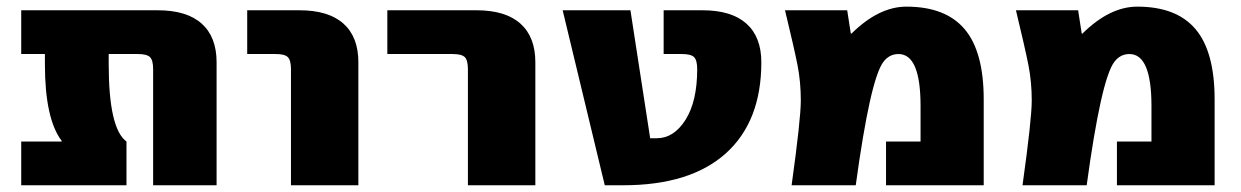

<svg xmlns="http://www.w3.org/2000/svg" viewBox="-20 -550 3684 570"><path d="M43 0V-129.9H163.1V-131.8Q113.3 -197.3 113.3 -360.4V-389.6H43V-519.5H448.2Q534.2 -519.5 578.6 -480Q623 -440.4 623 -365.2V0H434.6V-344.7Q434.6 -371.1 425.3 -380.4Q416 -389.6 389.6 -389.6H302.7V-360.4Q302.7 -168 355.5 -129.9V0Z M713.9 -389.6V-519.5H869.1Q955.1 -519.5 999.5 -480Q1043.9 -440.4 1043.9 -365.2V0H843.8V-344.7Q843.8 -371.1 834.5 -380.4Q825.2 -389.6 798.8 -389.6Z M1129.9 -389.6V-519.5H1394.5Q1480.5 -519.5 1524.9 -480Q1569.3 -440.4 1569.3 -365.2V0H1369.1V-344.7Q1369.1 -371.1 1359.9 -380.4Q1350.6 -389.6 1324.2 -389.6Z M1650.4 -519.5H1851.6L1910.2 -139.6H1929.7Q1980.5 -139.6 2015.1 -194.3Q2049.8 -249 2049.8 -344.7Q2049.8 -371.1 2040.5 -380.4Q2031.2 -389.6 2004.9 -389.6H1950.2V-519.5H2065.4Q2151.4 -519.5 2195.8 -480Q2240.2 -440.4 2240.2 -365.2Q2240.2 -189.5 2134.8 -94.7Q2029.3 0 1830.1 0H1775.4Z M2310.5 -519.5H2495.1L2505.9 -450.2H2507.8Q2588.9 -530.3 2670.9 -530.3Q2787.1 -530.3 2843.8 -463.4Q2900.4 -396.5 2900.4 -254.9V0H2610.4V-129.9H2712.9V-235.4Q2712.9 -389.6 2647.5 -389.6Q2620.1 -389.6 2602.5 -366.2Q2563.5 -314.5 2520.5 0H2330.1Q2357.4 -196.3 2357.4 -251.5Q2357.4 -306.6 2347.7 -356.4Q2337.9 -406.2 2310.5 -519.5Z M2996.1 -519.5H3180.7L3191.4 -450.2H3193.4Q3274.4 -530.3 3356.4 -530.3Q3472.7 -530.3 3529.3 -463.4Q3585.9 -396.5 3585.9 -254.9V0H3295.9V-129.9H3398.4V-235.4Q3398.4 -389.6 3333 -389.6Q3305.7 -389.6 3288.1 -366.2Q3249 -314.5 3206.1 0H3015.6Q3043 -196.3 3043 -251.5Q3043 -306.6 3033.2 -356.4Q3023.4 -406.2 2996.1 -519.5Z"/></svg>

Font: GenEi M Gothic v2 Black
Style: Regular
Weight: 900
Version: Version 2.0